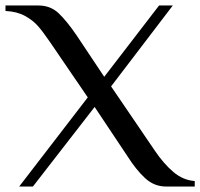

<svg xmlns="http://www.w3.org/2000/svg" viewBox="-29 -680 730 700"><path d="M291 -325 151 -530Q127 -565 109 -585.5Q91 -606 62 -622Q33 -638 -9 -640V-660H111Q155 -660 185 -631.5Q215 -603 251 -550L351 -400L551 -660H601L376 -365L536 -130Q567 -84 602.5 -53.5Q638 -23 681 -20V0H576Q533 0 500 -30.5Q467 -61 436 -110L316 -290L91 0H41Z"/></svg>

Font: Philosopher
Style: Regular
Weight: 400
Designer: Jovanny Lemonad
Foundry: Jovanny Lemonad
Version: Version 2.000